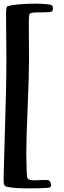

<svg xmlns="http://www.w3.org/2000/svg" viewBox="-20 -879 350 1052"><path d="M260 136Q260 142 256 145.5Q252 149 247 149.5Q242 150 230 151Q202 153 132 153Q67 153 32 147Q13 144 7 139Q1 134 0 116V107V83Q0 77 8 -200Q15 -395 15 -567Q15 -650 14 -692Q13 -742 13 -800Q13 -834 18 -842Q23 -849 81 -855Q137 -859 173 -859Q206 -859 235 -856Q254 -855 262 -851Q270 -847 270 -833Q270 -820 263 -816Q256 -812 239 -812Q228 -811 202 -811H188Q152 -811 143 -804Q139 -802 138 -765V-715Q138 -689 138.5 -633Q139 -577 139 -549Q139 -463 131.5 -291Q124 -119 124 -34Q124 -8 126 48Q126 94 133 101Q141 109 174 109Q188 109 194 108Q198 108 210 107.5Q222 107 229 107Q246 107 250 111Q260 121 260 136Z"/></svg>

Font: Fedorovsk Unicode
Style: Medium
Weight: 500
Designer: Aleksandr Andreev and Nikita Simmons
Version: Version 3.2